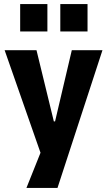

<svg xmlns="http://www.w3.org/2000/svg" viewBox="-20 -752 534 952"><path d="M111 180 201 -45V63L3 -503H161L247 -150H253L336 -503H488L265 180ZM279 -596V-732H414V-596ZM80 -596V-732H215V-596Z"/></svg>

Font: Nunito Sans 7pt Condensed ExtraBold
Style: Regular
Weight: 800
Width: 3
Designer: Vernon Adams
Foundry: Vernon Adams
Version: Version 3.101;gftools[0.9.27]